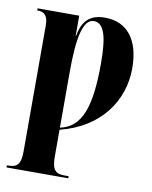

<svg xmlns="http://www.w3.org/2000/svg" viewBox="-86 -613 717 904"><g transform="rotate(10 272.0 -160.5)"><path d="M8 227H303V217H283C241 217 223 201 223 138V9C415 -39 510 -181 510 -335C510 -470 450 -548 343 -548C272 -548 236 -514 223 -440H221V-536H22V-526H25C47 -526 74 -519 74 -464V138C74 201 57 217 13 217H8ZM223 -1V-266C223 -431 242 -523 294 -523C343 -523 361 -459 361 -332C361 -121 324 -22 223 -1Z"/></g></svg>

Font: Noto Serif Display ExtraCondensed ExtraBold
Style: Regular
Weight: 800
Width: 2
Designer: Monotype Design Team
Foundry: Monotype Imaging Inc.
Version: Version 2.009